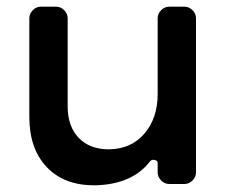

<svg xmlns="http://www.w3.org/2000/svg" viewBox="-20 -552 693 576"><path d="M533 -532Q547 -532 557.5 -521.5Q568 -511 568 -497V-35Q568 -21 557.5 -10.5Q547 0 533 0H488Q474 0 463.5 -10.5Q453 -21 453 -35V-63Q453 -70 444.5 -72Q436 -74 431 -69Q377 2 263 4Q172 4 120 -51Q68 -106 68 -201V-497Q68 -511 78.5 -521.5Q89 -532 103 -532H148Q162 -532 172.5 -521.5Q183 -511 183 -497V-233Q183 -173 216 -138.5Q249 -104 307 -104Q374 -105 413.5 -151.5Q453 -198 453 -270V-497Q453 -511 463.5 -521.5Q474 -532 488 -532Z"/></svg>

Font: Trueno
Style: Round
Weight: 400
Designer: Julieta Ulanovsky, Jasper
Foundry: Julieta Ulanovsky, Cannot Into Space Fonts
Version: Version 3.001